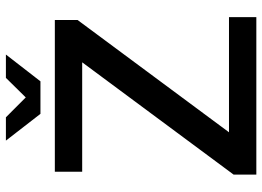

<svg xmlns="http://www.w3.org/2000/svg" viewBox="-142 -768 910 667"><g transform="rotate(-90 313.5 -435.0)"><path d="M187 -95H587V0H40V-79L430 -605H50V-700H577V-621ZM457 -870 364 -750H251L158 -870H239L308 -801L376 -870Z"/></g></svg>

Font: Fivo Sans Med
Style: Regular
Weight: 450
Designer: Alexander Slobzheninov
Foundry: Alexander Slobzheninov
Version: 1.0